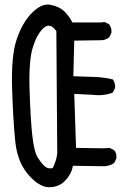

<svg xmlns="http://www.w3.org/2000/svg" viewBox="-20 -802 540 827"><path d="M181.6 3.9Q138.7 -3.9 96.7 -56.2Q54.7 -108.4 45.9 -191.4Q37.1 -274.4 32.2 -417Q27.3 -559.6 51.8 -632.3Q76.2 -705.1 118.2 -747.1Q160.2 -789.1 198.2 -781.2Q236.3 -773.4 257.3 -752.9Q278.3 -732.4 292 -705.1H413.1L430.7 -707L450.2 -697.3Q461.9 -681.6 460 -660.2L450.2 -640.6Q436.5 -630.9 420.9 -628.9L299.8 -627L295.9 -473.6Q338.9 -471.7 382.8 -470.7Q426.8 -469.7 465.8 -460Q477.5 -444.3 475.6 -422.9L465.8 -403.3Q426.8 -387.7 379.9 -393.6L299.8 -397.5L307.6 -165L424.8 -163.1L452.1 -165L471.7 -155.3Q483.4 -141.6 481.4 -120.1L471.7 -99.6Q454.1 -87.9 430.7 -85.9L293.9 -87.9Q288.1 -50.8 258.3 -21.5Q228.5 7.8 181.6 3.9ZM207 -78.1Q222.7 -108.4 226.6 -141.6L222.7 -668Q195.3 -707 167 -680.7Q138.7 -654.3 121.1 -597.2Q103.5 -540 107.4 -415Q111.3 -290 119.1 -218.8Q127 -147.5 143.1 -122.6Q159.2 -97.7 173.3 -85.4Q187.5 -73.2 207 -78.1Z"/></svg>

Font: JasonHandwriting2
Style: Regular
Weight: 400
Version: Version 1.05.10